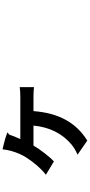

<svg xmlns="http://www.w3.org/2000/svg" viewBox="390 -1032 720 1540"><g transform="rotate(-90 750.0 -262.0)"><path d="M392.6 78.1 279.3 0Q325.2 -19.5 361.3 -48.8Q494.1 -161.1 512.7 -353.5H352.5Q325.2 -307.6 290 -262.7Q252.9 -214.8 225.6 -189.5L118.2 -253.9Q193.4 -312.5 257.8 -413.1Q290 -463.9 309.6 -533.2Q318.4 -567.4 322.3 -601.6Q371.1 -590.8 414.1 -578.1Q458 -564.5 457 -561Q456.1 -557.6 451.2 -555.7Q442.4 -553.7 439 -544.9Q435.5 -536.1 429.7 -518.6Q427.7 -514.6 424.8 -505.9Q412.1 -475.6 404.3 -459H572.3H741.2Q792 -459 821.3 -463.9V-349.6Q785.2 -353.5 741.2 -353.5H628.9Q617.2 -202.1 559.6 -96.7Q502 9.8 392.6 78.1Z"/></g></svg>

Font: Bpmf GenSeki Gothic B
Style: B
Weight: 700
Foundry: But Ko
Version: Version 1.320